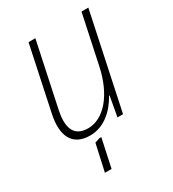

<svg xmlns="http://www.w3.org/2000/svg" viewBox="-178 -627 834 926"><g transform="rotate(-30 239.5 -164.0)"><path d="M160 10C241 10 300 -49 334 -111H337L317 0H348L460 -529H422L364 -256C334 -115 257 -25 169 -25C86 -25 72 -89 89 -171L165 -529H127L52 -175C29 -69 56 10 160 10ZM131 201H168L202 43H192L164 52Z"/></g></svg>

Font: Noto Sans SemiCondensed ExtraLight
Style: Italic
Weight: 200
Width: 4
Italic angle: -12°
Designer: Monotype Design Team
Foundry: Monotype Imaging Inc.
Version: Version 2.013